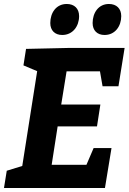

<svg xmlns="http://www.w3.org/2000/svg" viewBox="-20 -946 647 966"><path d="M483 -587 496 -512H576L607 -705H334L111 -700L98 -617L167 -588L92 -111L14 -87L0 0H508L541 -201H451L415 -117H240L270 -310H468L485 -420H288L315 -587ZM446 -830C446 -793 469 -770 506 -770C559 -770 590 -814 590 -865C590 -903 566 -926 528 -926C475 -926 446 -881 446 -830ZM233 -830C233 -793 256 -770 293 -770C346 -770 378 -814 378 -865C378 -903 354 -926 316 -926C262 -926 233 -881 233 -830Z"/></svg>

Font: Bitter
Style: Bold Italic
Weight: 700
Designer: Sol Matas
Foundry: Sol Matas
Version: Version 1.002